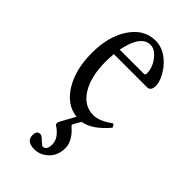

<svg xmlns="http://www.w3.org/2000/svg" viewBox="-205 -483 761 761"><g transform="rotate(45 175.5 -102.5)"><path d="M152 220Q107 220 107 185Q107 160 126 160Q135 160 148 174Q165 189 167 189Q189 189 189 155Q189 122 149 94Q142 91 142 86Q142 84 142.5 80.5Q143 77 143 76L179 10Q119 4 81 -57.5Q43 -119 43 -212Q43 -305 83.5 -365Q124 -425 188 -425Q241 -425 285 -371Q315 -329 315 -299Q315 -270 294 -270H108Q106 -242 106 -226Q106 -142 137.5 -91.5Q169 -41 222 -41Q255 -41 299 -73Q300 -75 303.5 -72Q307 -69 309 -65Q311 -61 310 -59Q257 3 208 10L191 39Q189 41 189 47Q191 51 194 53Q236 90 236 130Q236 170 210.5 195Q185 220 152 220ZM185 -399Q132 -399 112 -299H248Q255 -299 255 -308Q255 -341 232.5 -370Q210 -399 185 -399Z"/></g></svg>

Font: Junicode Cond Light
Style: Regular
Weight: 300
Width: 3
Designer: Peter S. Baker
Version: Version 2.201